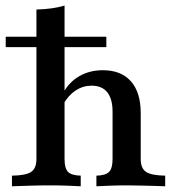

<svg xmlns="http://www.w3.org/2000/svg" viewBox="-20 -651 613 671"><path d="M21.8 0V-37.1Q71 -37.9 89.1 -50.4Q107.3 -62.9 107.3 -95.2V-617.7Q135.5 -618.5 159.7 -621.8Q183.9 -625 205.6 -631.5V-95.2Q205.6 -62.9 217.7 -50.4Q229.8 -37.9 262.1 -37.1V0Q246 -0.8 216.9 -2Q187.9 -3.2 157.3 -3.2Q121 -3.2 82.3 -2Q43.5 -0.8 21.8 0ZM316.9 0V-37.1Q349.2 -37.9 361.3 -50.4Q373.4 -62.9 373.4 -95.2V-260.5Q373.4 -305.6 354.8 -328.6Q336.3 -351.6 300 -351.6Q270.2 -351.6 244.8 -335.1Q219.4 -318.5 200.8 -286.3L201.6 -327.4Q221.8 -364.5 257.7 -385.1Q293.5 -405.6 339.5 -405.6Q403.2 -405.6 437.5 -366.9Q471.8 -328.2 471.8 -255.6V-95.2Q471.8 -62.9 490.3 -50.4Q508.9 -37.9 557.3 -37.1V0Q545.2 -0.8 523 -1.2Q500.8 -1.6 475 -2.4Q449.2 -3.2 424.2 -3.2Q392.7 -3.2 362.5 -2Q332.3 -0.8 316.9 0ZM0 -486.3V-522.6H351.6V-486.3Z"/></svg>

Font: Playfair 9pt SemiBold
Style: Regular
Weight: 600
Designer: Claus Eggers Sørensen
Foundry: Claus Eggers Sørensen
Version: Version 2.001;gftools[0.9.30]